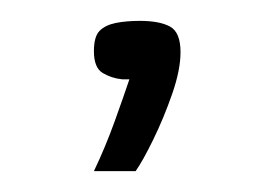

<svg xmlns="http://www.w3.org/2000/svg" viewBox="-20 -509 260 184"><path d="M70 -345Q81 -368 90 -393Q99 -418 104 -433Q103 -433 101 -433Q99 -433 97 -433Q87 -434 78.5 -439Q70 -444 70 -460Q70 -474 75.5 -479.5Q81 -485 91 -487Q101 -489 114 -489Q133 -489 143 -483.5Q153 -478 153 -459Q153 -442 145 -419Q137 -396 127 -375.5Q117 -355 110 -345Z"/></svg>

Font: Genos Thin
Style: Regular
Weight: 400
Version: Version 1.010